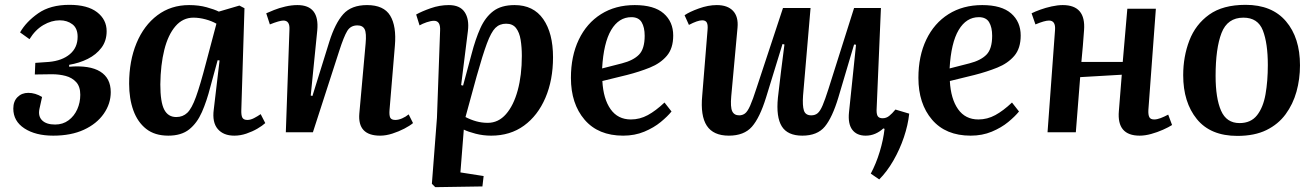

<svg xmlns="http://www.w3.org/2000/svg" viewBox="-20 -547 5439 794"><path d="M200 14Q127 14 81 -16Q35 -46 35 -98Q35 -128 52.5 -145.5Q70 -163 97 -163Q126 -163 154 -146L143 -96Q137 -66 154.5 -49Q172 -32 208 -32Q240 -32 263.5 -49.5Q287 -67 299.5 -95Q312 -123 312 -155Q312 -189 295 -207.5Q278 -226 251.5 -233Q225 -240 195 -240L124 -239L126 -287L183 -291Q237 -296 269 -323Q301 -350 301 -395Q301 -430 279.5 -446.5Q258 -463 227 -463Q193 -463 159.5 -443.5Q126 -424 102 -385L63 -413Q88 -457 138 -492Q188 -527 267 -527Q342 -527 381.5 -496.5Q421 -466 421 -418Q421 -378 399.5 -349.5Q378 -321 343 -303.5Q308 -286 266 -279V-271Q351 -278 394.5 -251Q438 -224 438 -166Q438 -118 409 -76.5Q380 -35 327 -10.5Q274 14 200 14Z M978 -94Q977 -71 982 -61Q987 -51 1003 -51Q1016 -51 1030.5 -58.5Q1045 -66 1058 -75L1077 -38Q1065 -27 1044.5 -15Q1024 -3 999 5.5Q974 14 949 14Q904 14 880.5 -13.5Q857 -41 864 -94L888 -297L880 -298L850 -188Q835 -129 815 -83.5Q795 -38 762.5 -12Q730 14 676 14Q620 14 584.5 -14Q549 -42 531.5 -90.5Q514 -139 514 -201Q514 -295 544.5 -368.5Q575 -442 631 -484Q687 -526 762 -526Q802 -526 834.5 -517Q867 -508 885 -499L970 -524L991 -513ZM709 -63Q736 -63 754.5 -80.5Q773 -98 790.5 -146.5Q808 -195 832 -287L875 -449Q856 -460 830 -467Q804 -474 780 -474Q736 -474 705.5 -438.5Q675 -403 659.5 -341Q644 -279 643 -198Q643 -125 659 -94Q675 -63 709 -63Z M1688 -38Q1675 -27 1652 -15Q1629 -3 1602.5 5.5Q1576 14 1552 14Q1458 14 1466 -78L1492 -367Q1496 -410 1488 -426Q1480 -442 1458 -442Q1430 -442 1416 -419Q1402 -396 1383 -337L1274 0H1162L1177 -425Q1179 -462 1152 -462Q1136 -462 1096 -446L1081 -492Q1092 -497 1113 -505.5Q1134 -514 1160 -520Q1186 -526 1210 -526Q1302 -526 1292 -421L1265 -152L1272 -150L1342 -375Q1366 -451 1399.5 -488.5Q1433 -526 1498 -526Q1567 -526 1593.5 -482.5Q1620 -439 1613 -358L1591 -94Q1589 -71 1593.5 -61Q1598 -51 1615 -51Q1628 -51 1643 -57.5Q1658 -64 1670 -74Z M1800 -421Q1802 -461 1775 -461Q1762 -461 1744.5 -455Q1727 -449 1715 -442L1701 -487Q1724 -500 1761 -513Q1798 -526 1836 -526Q1882 -526 1901.5 -497Q1921 -468 1915 -419L1887 -195L1895 -193L1930 -323Q1946 -385 1966.5 -430.5Q1987 -476 2020 -501Q2053 -526 2108 -526Q2186 -526 2226.5 -468Q2267 -410 2267 -310Q2267 -216 2235.5 -142.5Q2204 -69 2147 -27.5Q2090 14 2011 14Q1978 14 1947 6Q1916 -2 1898 -11L1884 166L1980 181L1975 224L1780 227L1766 213L1787 -60ZM2073 -449Q2046 -449 2028.5 -431.5Q2011 -414 1993.5 -367Q1976 -320 1951 -231L1905 -63Q1926 -52 1949 -45.5Q1972 -39 1997 -39Q2041 -39 2072.5 -75Q2104 -111 2121 -173.5Q2138 -236 2138 -316Q2138 -352 2133 -382.5Q2128 -413 2114 -431Q2100 -449 2073 -449Z M2605 -526Q2685 -526 2724.5 -491.5Q2764 -457 2764 -400Q2764 -347 2737.5 -316Q2711 -285 2667.5 -267.5Q2624 -250 2573 -237L2471 -212Q2475 -138 2505 -95.5Q2535 -53 2589 -53Q2626 -53 2659 -71Q2692 -89 2728 -123L2757 -86Q2741 -66 2712.5 -42.5Q2684 -19 2644.5 -2.5Q2605 14 2557 14Q2454 14 2397.5 -52Q2341 -118 2341 -225Q2341 -315 2373.5 -383Q2406 -451 2465.5 -488.5Q2525 -526 2605 -526ZM2646 -399Q2646 -434 2633.5 -455Q2621 -476 2591 -476Q2539 -476 2507.5 -423Q2476 -370 2470 -264L2552 -285Q2599 -297 2622.5 -321Q2646 -345 2646 -399Z M2811 -484Q2831 -498 2870 -512Q2909 -526 2944 -526Q2989 -526 3011.5 -502Q3034 -478 3030 -433L3004 -149Q3000 -104 3008 -87Q3016 -70 3037 -70Q3050 -70 3060.5 -77.5Q3071 -85 3082 -109.5Q3093 -134 3109 -184L3218 -514H3332L3301 -152Q3298 -110 3304.5 -90Q3311 -70 3335 -70Q3351 -70 3361.5 -79Q3372 -88 3382 -111.5Q3392 -135 3406 -179L3512 -514H3623L3605 -91Q3605 -72 3611 -65Q3617 -58 3630 -58Q3645 -58 3657 -67.5Q3669 -77 3683 -94L3740 -77Q3735 -30 3718 20.5Q3701 71 3674.5 117Q3648 163 3616 195L3581 171Q3603 130 3618 80.5Q3633 31 3638 -14L3633 -16Q3618 -2 3599.5 6Q3581 14 3560 14Q3523 14 3504.5 -10.5Q3486 -35 3491 -83Q3497 -138 3504 -207.5Q3511 -277 3520 -362L3512 -363L3447 -144Q3422 -61 3391 -23.5Q3360 14 3298 14Q3237 14 3213 -24.5Q3189 -63 3197 -143Q3203 -198 3210 -253Q3217 -308 3224 -363L3216 -365L3148 -144Q3122 -60 3089.5 -23Q3057 14 2994 14Q2930 14 2903 -27Q2876 -68 2884 -152L2906 -423Q2908 -444 2903 -453.5Q2898 -463 2884 -463Q2865 -463 2829 -444Z M4042 -526Q4122 -526 4161.5 -491.5Q4201 -457 4201 -400Q4201 -347 4174.5 -316Q4148 -285 4104.5 -267.5Q4061 -250 4010 -237L3908 -212Q3912 -138 3942 -95.5Q3972 -53 4026 -53Q4063 -53 4096 -71Q4129 -89 4165 -123L4194 -86Q4178 -66 4149.5 -42.5Q4121 -19 4081.5 -2.5Q4042 14 3994 14Q3891 14 3834.5 -52Q3778 -118 3778 -225Q3778 -315 3810.5 -383Q3843 -451 3902.5 -488.5Q3962 -526 4042 -526ZM4083 -399Q4083 -434 4070.5 -455Q4058 -476 4028 -476Q3976 -476 3944.5 -423Q3913 -370 3907 -264L3989 -285Q4036 -297 4059.5 -321Q4083 -345 4083 -399Z M4619 -238 4447 -228 4429 0H4312L4343 -423Q4346 -462 4318 -462Q4300 -462 4262 -446L4246 -492Q4260 -499 4282 -507Q4304 -515 4329 -520.5Q4354 -526 4375 -526Q4471 -526 4463 -422Q4461 -389 4458 -356.5Q4455 -324 4452 -291H4623L4642 -511H4760L4729 -92Q4728 -72 4733 -62.5Q4738 -53 4753 -53Q4765 -53 4779.5 -58.5Q4794 -64 4811 -73L4827 -30Q4813 -21 4789.5 -10.5Q4766 0 4740.5 7Q4715 14 4693 14Q4598 14 4607 -88Z M5097 15Q4986 15 4929.5 -54.5Q4873 -124 4873 -236Q4873 -313 4898.5 -379.5Q4924 -446 4980.5 -486.5Q5037 -527 5131 -527Q5240 -527 5298 -459Q5356 -391 5356 -277Q5356 -220 5341.5 -168Q5327 -116 5296.5 -74.5Q5266 -33 5217 -9Q5168 15 5097 15ZM5106 -38Q5153 -38 5178.5 -70.5Q5204 -103 5213.5 -157.5Q5223 -212 5223 -278Q5223 -368 5202.5 -421Q5182 -474 5122 -474Q5056 -474 5031.5 -410.5Q5007 -347 5007 -233Q5007 -141 5029.5 -89.5Q5052 -38 5106 -38Z"/></svg>

Font: Literata 36pt SemiBold
Style: Italic
Weight: 600
Italic angle: -2°
Designer: Latin by Veronika Burian and Jose Scaglione. Greek by Irene Vlachou. Cyrillic by Vera Evstafieva
Foundry: TypeTogether
Version: Version 3.002